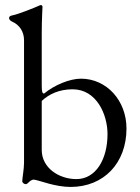

<svg xmlns="http://www.w3.org/2000/svg" viewBox="-20 -725 555 759"><path d="M29 -639C56 -627 75 -601 75 -566V-81C75 -56 68 -21 68 -9C68 -2 76 3 82 3C85 3 88 1 91 -2C97 -8 105 -15 113 -15C120 -15 144 -7 173 1C199 8 230 14 259 14C390 14 480 -80 480 -217C480 -328 401 -414 300 -414C256 -414 195 -389 154 -355C147 -356 145 -362 145 -388V-593C145 -649 148 -693 148 -698C148 -702 145 -705 142 -705C140 -705 137 -704 133 -702C120 -696 54 -669 28 -664C23 -663 16 -661 16 -654C16 -646 23 -642 29 -639ZM145 -132V-326C174 -353 214 -372 267 -372C362 -372 405 -272 405 -195C405 -94 358 -17 282 -17C212 -17 145 -62 145 -132Z"/></svg>

Font: EB Garamond
Style: Regular
Weight: 400
Designer: Georg Duffner and Octavio Pardo
Foundry: Georg Duffner
Version: Version 1.000;PS 001.000;hotconv 1.0.88;makeotf.lib2.5.64775